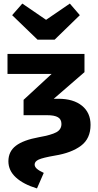

<svg xmlns="http://www.w3.org/2000/svg" viewBox="-20 -833 549 1075"><path d="M27 70Q27 15 69 -17Q111 -49 199 -65Q267 -77 295.5 -92.5Q324 -108 324 -139Q324 -165 304.5 -176.5Q285 -188 244 -188H112V-274L269 -419H22V-531H453V-429L281 -280H307Q391 -280 439 -241Q487 -202 487 -134Q487 -57 433.5 -17Q380 23 288 38Q219 50 196.5 60.5Q174 71 174 88Q174 101 186.5 112Q199 123 225 135L187 222Q111 199 69 160.5Q27 122 27 70ZM427 -748 286 -611H190L48 -748L105 -813L238 -722L371 -813Z"/></svg>

Font: Fira Sans BGR
Style: Bold
Weight: 700
Designer: bBox Type GmbH & Carrois Corporate GbR & Edenspiekermann AG
Foundry: bBox Type GmbH & Carrois Corporate GbR & Edenspiekermann AG
Version: Version 4.301